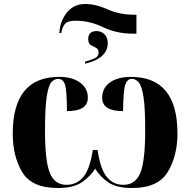

<svg xmlns="http://www.w3.org/2000/svg" viewBox="-20 -934 955 964"><path d="M278 -768H288L290 -779Q294 -800 307 -815Q320 -830 361 -830Q430 -830 497.5 -797.5Q565 -765 648 -765H665V-860H653Q581 -860 520.5 -887Q460 -914 408 -914Q351 -914 316.5 -872Q282 -830 278 -768ZM407 -614Q521 -641 521 -718Q521 -745 505 -761.5Q489 -778 465 -778Q423 -778 423 -738Q423 -715 436 -707.5Q449 -700 462 -694Q475 -688 475 -670Q475 -650 454.5 -641Q434 -632 407 -624ZM271 10Q350 10 392.5 -20Q435 -50 458 -87Q483 -46 524.5 -18Q566 10 643 10Q774 10 822.5 -71Q871 -152 871 -264Q871 -548 637 -548Q571 -548 532 -520Q493 -492 493 -443Q493 -376 598 -376Q599 -479 609 -508.5Q619 -538 642 -538Q662 -538 677 -520Q692 -502 700.5 -447Q709 -392 709 -281Q709 -123 684 -64.5Q659 -6 600 -6Q549 -6 516.5 -45Q484 -84 470 -181H446Q432 -87 399 -46.5Q366 -6 314 -6Q255 -6 230.5 -65Q206 -124 206 -278Q206 -396 215 -451.5Q224 -507 239 -522.5Q254 -538 272 -538Q298 -538 307 -507Q316 -476 316 -376Q421 -376 421 -443Q421 -491 382 -519.5Q343 -548 277 -548Q44 -548 44 -263Q44 -148 92 -69Q140 10 271 10Z"/></svg>

Font: Noto Serif Display SemiCondensed Extra
Style: Regular
Weight: 800
Width: 4
Designer: Monotype Design Team
Foundry: Monotype Imaging Inc.
Version: Version 1.900